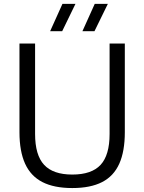

<svg xmlns="http://www.w3.org/2000/svg" viewBox="-20 -966 748 996"><path d="M355 9.5Q260.5 9.5 200 -21.5Q139.5 -52.5 110.2 -116.8Q81 -181 81 -280V-740H162V-271Q162 -161.5 208.8 -111Q255.5 -60.5 355 -60.5Q455.5 -60.5 502 -111Q548.5 -161.5 548.5 -271V-740H627.5V-280Q627.5 -181 598.8 -116.8Q570 -52.5 509.8 -21.5Q449.5 9.5 355 9.5ZM407.5 -804 471.5 -946H539.5L470 -804ZM240 -804 304 -946H371.5L302.5 -804Z"/></svg>

Font: Encode Sans Condensed Thin
Style: Regular
Weight: 400
Version: Version 3.002